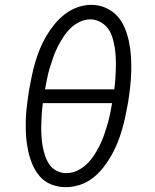

<svg xmlns="http://www.w3.org/2000/svg" viewBox="-20 -765 640 793"><path d="M252 8Q231 8 211 3Q191 -2 174 -12Q157 -22 144 -37Q131 -52 122 -69Q113 -86 106.5 -105Q100 -124 96 -144Q92 -164 89.5 -184Q87 -204 86.5 -225Q86 -246 86.5 -267Q87 -288 89 -309Q91 -330 94 -351Q97 -372 100 -393Q105 -421 111 -449.5Q117 -478 125 -506Q133 -534 144 -561Q155 -588 170 -614Q185 -640 204.5 -664Q224 -688 248 -706.5Q272 -725 300.5 -735Q329 -745 357 -745Q389 -745 417 -732.5Q445 -720 464.5 -698.5Q484 -677 495.5 -649Q507 -621 513 -591.5Q519 -562 521 -531Q523 -500 522 -468Q521 -436 517.5 -404.5Q514 -373 509 -342Q504 -314 498 -285.5Q492 -257 484 -229.5Q476 -202 465 -174.5Q454 -147 439 -121Q424 -95 405 -71Q386 -47 361.5 -28.5Q337 -10 308.5 -1Q280 8 252 8ZM166 -396H452Q455 -418 456.5 -440.5Q458 -463 458.5 -485Q459 -507 458 -528.5Q457 -550 453.5 -571Q450 -592 443.5 -612.5Q437 -633 424.5 -649Q412 -665 393 -675Q374 -685 352 -685Q330 -685 308.5 -674.5Q287 -664 270 -647Q253 -630 240.5 -610.5Q228 -591 217.5 -570Q207 -549 199.5 -527.5Q192 -506 185.5 -484.5Q179 -463 174.5 -440.5Q170 -418 166 -396ZM254 -50Q277 -50 298.5 -60Q320 -70 337.5 -86.5Q355 -103 368 -123Q381 -143 391.5 -164Q402 -185 409.5 -206.5Q417 -228 423.5 -250Q430 -272 434.5 -294Q439 -316 443 -339H157Q154 -317 152.5 -295Q151 -273 150.5 -251Q150 -229 151 -207.5Q152 -186 155.5 -165Q159 -144 165.5 -124Q172 -104 183 -87Q194 -70 213 -60Q232 -50 254 -50Z"/></svg>

Font: Iosevka Curly Light Extended
Style: Italic
Weight: 300
Width: 7
Italic angle: -9°
Monospace: yes
Designer: Belleve Invis
Foundry: Belleve Invis
Version: Version 11.1.0; ttfautohint (v1.8.3)